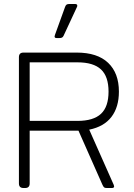

<svg xmlns="http://www.w3.org/2000/svg" viewBox="-20 -944 672 964"><path d="M254 -761 256 -769 307 -910Q310 -918 314.5 -921Q319 -924 329 -924H356Q368 -924 368 -916Q368 -911 366 -908L299 -764Q296 -758 291.5 -755.5Q287 -753 279 -753H264Q254 -753 254 -761ZM75 -23V-657Q75 -680 98 -680H365Q469 -680 523 -628.5Q577 -577 577 -484Q577 -406 539.5 -357Q502 -308 428 -293L551 -16L553 -8Q553 0 541 0H517Q507 0 503 -3Q499 -6 494 -17L374 -288H129V-23Q129 0 106 0H98Q75 0 75 -23ZM369 -337Q449 -337 487 -372.5Q525 -408 525 -484Q525 -560 487 -595.5Q449 -631 369 -631H129V-337Z"/></svg>

Font: Mitr ExtraLight
Style: Regular
Weight: 250
Designer: Thanarat Vachiruckul
Foundry: Cadson Demak Co.,Ltd.
Version: Version 1.000